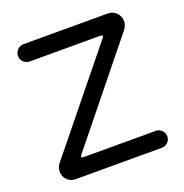

<svg xmlns="http://www.w3.org/2000/svg" viewBox="-124 -795 871 907"><g transform="rotate(-20 311.5 -341.0)"><path d="M44.9 -56.6Q44.9 -78.1 56.6 -93.8L452.1 -582Q456.1 -585.9 456.1 -588.9Q456.1 -595.7 446.3 -595.7H89.8Q72.3 -595.7 59.6 -608.4Q46.9 -621.1 46.9 -638.7Q46.9 -656.2 59.6 -669.4Q72.3 -682.6 89.8 -682.6H513.7Q540 -682.6 557.1 -665Q574.2 -647.5 574.2 -621.1Q574.2 -601.6 558.6 -581.1L168 -97.7Q164.1 -93.8 164.1 -90.8Q164.1 -84 173.8 -84H537.1Q554.7 -84 567.4 -71.3Q580.1 -58.6 580.1 -41Q580.1 -23.4 567.4 -11.2Q554.7 1 537.1 1H102.5Q79.1 1 62 -16.1Q44.9 -33.2 44.9 -56.6Z"/></g></svg>

Font: jf-openhuninn-2.1
Style: Regular
Weight: 400
Designer: [Kosugi Maru]
Designed by MOTOYA      

[Varela Round]
Joe Prince (Latin component); Avraham Cornfeld (Hebrew component)
Foundry: justfont Co., Ltd.
Version: 2.1